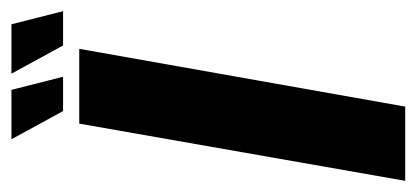

<svg xmlns="http://www.w3.org/2000/svg" viewBox="-261 -525 746 344"><g transform="rotate(-90 112.0 -353.0)"><path d="M-40 0 62.5 -584H196.5L93 0ZM202.5 -613 152 -705.5H240.5L264 -613ZM85 -613 34.5 -705.5H123L146.5 -613Z"/></g></svg>

Font: Anybody UltraCondensed Regular
Style: Bold Italic
Weight: 700
Width: 1
Italic angle: -10°
Designer: Tyler Finck
Foundry: Etcetera Type Company
Version: Version 1.010; ttfautohint (v1.8.3) -l 8 -r 50 -G 200 -x 14 